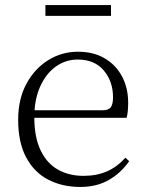

<svg xmlns="http://www.w3.org/2000/svg" viewBox="-20 -727 576 761"><path d="M298 14Q227 14 171 -15Q115 -44 83.5 -103.5Q52 -163 52 -252Q52 -334 84.5 -394.5Q117 -455 171 -488.5Q225 -522 289 -522Q351 -522 395.5 -495.5Q440 -469 464 -423.5Q488 -378 488 -320Q488 -283 482 -260H82V-290H387Q411 -290 419.5 -302.5Q428 -315 428 -341Q428 -404 391.5 -447.5Q355 -491 288 -491Q240 -491 201 -463Q162 -435 139 -383.5Q116 -332 116 -263Q116 -183 141 -131Q166 -79 210 -54.5Q254 -30 311 -30Q364 -30 404.5 -48Q445 -66 477 -102L492 -88Q459 -41 411 -13.5Q363 14 298 14ZM160 -664V-707H420V-664Z"/></svg>

Font: Noto Serif HK ExtraLight
Style: Regular
Weight: 200
Designer: Ryoko NISHIZUKA 西塚涼子 (kana & ideographs); Frank Grießhammer (Latin, Greek & Cyrillic); Wenlong ZHANG 张文龙 (bopomofo); San
Foundry: Adobe
Version: Version 2.002-H1;hotconv 1.1.0;makeotfexe 2.6.0